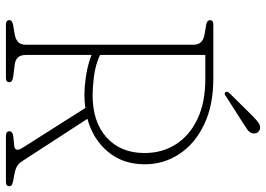

<svg xmlns="http://www.w3.org/2000/svg" viewBox="-145 -753 898 648"><g transform="rotate(90 304.0 -429.0)"><path d="M534.5 -468Q534.5 -395.5 492.5 -344.8Q450.5 -294 381 -275L524.5 -54Q532.5 -41.5 544 -36Q555.5 -30.5 571 -28Q594 -24.5 601.2 -21.5Q608.5 -18.5 608.5 -11.5Q608.5 0 593 0H439Q423 0 423 -11.5Q423 -23 441.5 -25L472 -28Q494.5 -30.5 479.5 -55L344.5 -268Q323.5 -265 303 -265Q270.5 -265 233.5 -270.8Q196.5 -276.5 165.5 -289V-66.5Q165.5 -33.5 199 -29.5L239 -24.5Q257.5 -22 257.5 -11.5Q257.5 0 242 0H63.5Q48 0 48 -11.5Q48 -21.5 65.5 -24.5L95.5 -29.5Q131 -35.5 131 -66.5V-633.5Q131 -664.5 95.5 -670.5L65.5 -675.5Q48 -678.5 48 -688.5Q48 -700 63.5 -700H245Q335.5 -700 400.2 -669Q465 -638 499.8 -585.2Q534.5 -532.5 534.5 -468ZM165.5 -673V-317.5Q200 -301.5 238.8 -297Q277.5 -292.5 300.5 -292.5Q392 -292.5 444.2 -340Q496.5 -387.5 496.5 -468Q496.5 -527 467 -573.5Q437.5 -620 381.5 -646.5Q325.5 -673 245.5 -673ZM372.5 -833.5Q386.5 -847.5 396.8 -853.8Q407 -860 417 -857Q425 -854 428.5 -846.5Q432 -839 429.5 -830.5Q426.5 -821.5 418.2 -815.5Q410 -809.5 399.5 -803L301 -740Q295 -736 291 -741Q288.5 -744 290 -747.5Q291.5 -751 294 -754Z"/></g></svg>

Font: Fraunces 72pt SuperSoft Thin
Style: Regular
Weight: 100
Version: Version 1.000;[b76b70a41]